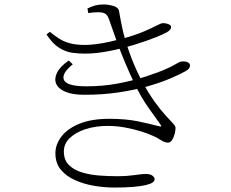

<svg xmlns="http://www.w3.org/2000/svg" viewBox="-20 -802 1040 863"><path d="M204 -659 189 -647Q217 -605 246 -587Q275 -569 304 -565Q333 -561 362 -561Q414 -561 473.5 -573Q533 -585 587.5 -602Q642 -619 680.5 -634.5Q719 -650 730 -657Q740 -663 744.5 -668.5Q749 -674 749 -680Q749 -687 743 -690.5Q737 -694 729 -696Q721 -698 713 -698Q704 -698 683.5 -687Q663 -676 625.5 -660Q588 -644 526 -627Q499 -620 469 -613.5Q439 -607 411.5 -603.5Q384 -600 364 -600Q323 -600 296 -607Q269 -614 248 -627Q227 -640 204 -659ZM307 -513 289 -530Q250 -503 236.5 -475.5Q223 -448 232.5 -425.5Q242 -403 274 -389.5Q306 -376 359 -376Q441 -376 512 -386.5Q583 -397 641.5 -413.5Q700 -430 743.5 -448.5Q787 -467 814 -482Q826 -489 830 -495Q834 -501 834 -508Q834 -514 830 -518Q826 -522 819 -524Q812 -526 802 -526Q793 -526 785.5 -522.5Q778 -519 766.5 -512Q755 -505 731 -494Q691 -476 633.5 -457.5Q576 -439 509 -426.5Q442 -414 370 -414Q280 -414 267.5 -442.5Q255 -471 307 -513ZM472 -268Q390 -268 336 -245.5Q282 -223 255.5 -187.5Q229 -152 229 -113Q229 -68 254 -38.5Q279 -9 319 8.5Q359 26 405 33.5Q451 41 493 41Q544 41 579 38Q614 35 635 30Q656 25 665.5 18.5Q675 12 675 4Q675 -5 665 -12.5Q655 -20 636 -20Q624 -20 611.5 -18.5Q599 -17 584.5 -15Q570 -13 551 -11.5Q532 -10 506 -10Q468 -10 426.5 -13Q385 -16 348.5 -27Q312 -38 289.5 -60.5Q267 -83 267 -121Q267 -156 293.5 -181.5Q320 -207 364.5 -221.5Q409 -236 463 -236Q505 -236 544.5 -228.5Q584 -221 615.5 -211Q647 -201 666 -192Q683 -185 694.5 -177.5Q706 -170 715.5 -165.5Q725 -161 735 -161Q746 -161 753.5 -172.5Q761 -184 765 -200Q769 -216 769 -227Q769 -235 757.5 -247.5Q746 -260 725 -282.5Q704 -305 676 -343.5Q648 -382 615 -443Q598 -476 584.5 -507.5Q571 -539 561.5 -566.5Q552 -594 545 -615Q538 -639 532.5 -662.5Q527 -686 523 -708.5Q519 -731 515 -752Q512 -769 489 -775.5Q466 -782 445 -782Q426 -782 410 -778Q394 -774 373 -764L377 -743Q388 -745 398.5 -746Q409 -747 422 -747Q445 -747 455 -739Q465 -731 470 -715Q488 -662 506 -613Q524 -564 542.5 -520Q561 -476 580 -436Q613 -365 649 -315.5Q685 -266 700 -244Q705 -237 704.5 -234.5Q704 -232 693 -235Q656 -245 601 -256.5Q546 -268 472 -268Z"/></svg>

Font: Noto Serif JP
Style: Regular
Weight: 200
Designer: Ryoko NISHIZUKA 西塚涼子 (kana & ideographs); Frank Grießhammer (Latin, Greek & Cyrillic); Wenlong ZHANG 张文龙 (bopomofo); San
Foundry: Adobe
Version: Version 2.001;hotconv 1.1.0;makeotfexe 2.6.0